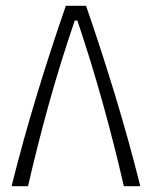

<svg xmlns="http://www.w3.org/2000/svg" viewBox="-20 -645 526 665"><path d="M208 -625Q154 -469 106.5 -312.5Q59 -156 20 0H77Q110 -144 150 -287.5Q190 -431 239 -574H248Q296 -431 336 -287.5Q376 -144 409 0H466Q427 -156 379.5 -312.5Q332 -469 278 -625Z"/></svg>

Font: Changa ExtraLight
Style: Regular
Weight: 250
Designer: Eduardo Rodriguez Tunni
Foundry: Eduardo Rodriguez Tunni
Version: Version 3.002; ttfautohint (v1.8.2)